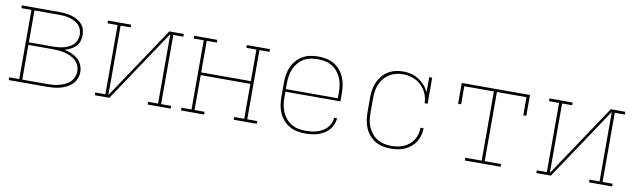

<svg xmlns="http://www.w3.org/2000/svg" viewBox="-37 -918 4349 1317"><g transform="rotate(10 2137.5 -260.0)"><path d="M36 0V-19H106V-501H36V-520H298Q319 -520 340 -518Q361 -516 381.5 -510Q402 -504 421 -494Q440 -484 454.5 -468.5Q469 -453 475.5 -432.5Q482 -412 482 -390Q482 -369 475 -348Q468 -327 452.5 -311.5Q437 -296 417.5 -286.5Q398 -277 377 -271Q402 -266 426 -256Q450 -246 469.5 -229.5Q489 -213 499.5 -189Q510 -165 510 -140Q510 -116 501 -93Q492 -70 475 -53.5Q458 -37 436.5 -26.5Q415 -16 392 -10Q369 -4 345.5 -2Q322 0 298 0ZM127 -279H298Q316 -279 334.5 -281Q353 -283 371 -288Q389 -293 406 -301.5Q423 -310 436 -323Q449 -336 455.5 -354Q462 -372 462 -390Q462 -409 455.5 -427Q449 -445 436 -458Q423 -471 406 -479.5Q389 -488 371 -493Q353 -498 334.5 -499.5Q316 -501 298 -501H127ZM127 -19H298Q319 -19 340 -20.5Q361 -22 381.5 -27.5Q402 -33 421.5 -41.5Q441 -50 456.5 -64.5Q472 -79 480.5 -99Q489 -119 489 -140Q489 -161 480.5 -181Q472 -201 456.5 -215Q441 -229 421.5 -238Q402 -247 381.5 -252Q361 -257 340 -259Q319 -261 298 -261H127Z M636 0V-19H706V-501H636V-520H797V-501H727V-17L1063 -520H1164V-501H1094V-19H1164V0H1003V-19H1073V-503L737 0Z M1236 0V-19H1306V-501H1236V-520H1397V-501H1327V-281H1673V-501H1603V-520H1764V-501H1694V-19H1764V0H1603V-19H1673V-262H1327V-19H1397V0Z M2101 8Q2073 8 2045 2.5Q2017 -3 1992.5 -17Q1968 -31 1949 -52.5Q1930 -74 1918.5 -100Q1907 -126 1902.5 -154Q1898 -182 1898 -210V-310Q1898 -338 1902.5 -366Q1907 -394 1918.5 -420Q1930 -446 1948.5 -467.5Q1967 -489 1991.5 -503Q2016 -517 2044 -522.5Q2072 -528 2100 -528Q2128 -528 2156 -522.5Q2184 -517 2208.5 -503Q2233 -489 2251.5 -467.5Q2270 -446 2281.5 -420Q2293 -394 2297.5 -366Q2302 -338 2302 -310V-251H1919V-210Q1919 -184 1923 -159Q1927 -134 1937 -110.5Q1947 -87 1964 -67Q1981 -47 2003 -34Q2025 -21 2050.5 -16Q2076 -11 2101 -11Q2121 -11 2141 -13Q2161 -15 2180 -21Q2199 -27 2217 -37Q2235 -47 2248.5 -61.5Q2262 -76 2270 -94.5Q2278 -113 2279 -133H2300Q2298 -111 2289.5 -89.5Q2281 -68 2266 -51Q2251 -34 2231.5 -22.5Q2212 -11 2190.5 -4Q2169 3 2146.5 5.5Q2124 8 2101 8ZM1919 -269H2281V-310Q2281 -335 2277 -360.5Q2273 -386 2263 -409.5Q2253 -433 2236.5 -453Q2220 -473 2198 -486Q2176 -499 2150.5 -504Q2125 -509 2100 -509Q2075 -509 2049.5 -504Q2024 -499 2002 -486Q1980 -473 1963.5 -453Q1947 -433 1937 -409.5Q1927 -386 1923 -360.5Q1919 -335 1919 -310Z M2698 8Q2670 8 2642 2.5Q2614 -3 2590 -17.5Q2566 -32 2547.5 -53.5Q2529 -75 2518 -100.5Q2507 -126 2502.5 -154Q2498 -182 2498 -210V-310Q2498 -338 2502 -365Q2506 -392 2517 -417.5Q2528 -443 2545.5 -464.5Q2563 -486 2586.5 -500.5Q2610 -515 2637 -521.5Q2664 -528 2692 -528Q2720 -528 2747.5 -521Q2775 -514 2799 -499Q2823 -484 2842 -462.5Q2861 -441 2873 -415V-520H2894V-339H2873Q2873 -373 2859 -405.5Q2845 -438 2820 -461.5Q2795 -485 2762 -497Q2729 -509 2695 -509Q2670 -509 2645 -503Q2620 -497 2599 -484Q2578 -471 2562 -451Q2546 -431 2536 -408Q2526 -385 2522.5 -360Q2519 -335 2519 -310V-210Q2519 -185 2522.5 -159.5Q2526 -134 2536 -111Q2546 -88 2562.5 -68Q2579 -48 2600.5 -35Q2622 -22 2647 -16.5Q2672 -11 2698 -11Q2720 -11 2742 -14.5Q2764 -18 2784.5 -27Q2805 -36 2822.5 -50.5Q2840 -65 2851.5 -84Q2863 -103 2869 -125Q2875 -147 2875 -169H2896Q2896 -144 2889.5 -119.5Q2883 -95 2870 -74Q2857 -53 2837.5 -36.5Q2818 -20 2795 -10Q2772 0 2747.5 4Q2723 8 2698 8Z M3213 0V-19H3327V-501H3121V-375H3100V-520H3575V-375H3554V-501H3348V-19H3462V0Z M3711 0V-19H3781V-501H3711V-520H3872V-501H3802V-17L4138 -520H4239V-501H4169V-19H4239V0H4078V-19H4148V-503L3812 0Z"/></g></svg>

Font: Iosevka Etoile Thin
Style: Regular
Weight: 100
Designer: Belleve Invis
Foundry: Belleve Invis
Version: Version 22.1.2; ttfautohint (v1.8.4)